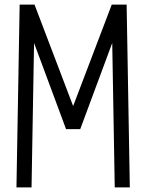

<svg xmlns="http://www.w3.org/2000/svg" viewBox="-20 -820 640 840"><path d="M52 0 66 -800H131L300 -356L469 -800H534L548 0H482L471 -632L331 -255H269L129 -632L118 0Z"/></svg>

Font: Victor Mono Thin Light
Style: Regular
Weight: 300
Monospace: yes
Version: Version 1.561;gftools[0.9.30]